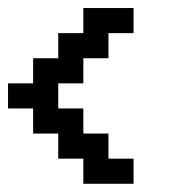

<svg xmlns="http://www.w3.org/2000/svg" viewBox="-20 -520 478 478"><path d="M312.5 -62.5V-125H250V-187.5H187.5V-250H125V-312.5H187.5V-375H250V-437.5H312.5V-500H187.5V-437.5H125V-375H62.5V-312.5H0V-250H62.5V-187.5H125V-125H187.5V-62.5Z"/></svg>

Font: Chicago Kare
Style: Regular
Weight: 400
Designer: Duane King
Version: Version 1.001;hotconv 1.0.109;makeotfexe 2.5.65596